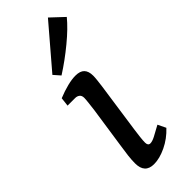

<svg xmlns="http://www.w3.org/2000/svg" viewBox="-220 -667 698 698"><g transform="rotate(-45 128.5 -318.0)"><path d="M169 -326 141 -131Q139 -116 137 -99.5Q135 -83 135 -72Q135 -56 147 -56Q157 -56 172.5 -64Q188 -72 213 -86L228 -55Q201 -26 166.5 -9.5Q132 7 103 7Q56 7 56 -44Q56 -62 58.5 -83Q61 -104 65 -129L88 -285Q90 -302 92 -318.5Q94 -335 94 -343Q94 -355 87 -360.5Q80 -366 70 -366H31L35 -400Q62 -411 86 -417Q110 -423 128 -423Q152 -423 163 -411.5Q174 -400 174 -377Q174 -368 172.5 -354.5Q171 -341 169 -326ZM71 -484 207 -643 257 -596Q231 -564 185.5 -526.5Q140 -489 93 -459Z"/></g></svg>

Font: Yrsa
Style: Italic
Weight: 400
Italic angle: -7.10001°
Designer: Anna Giedrys (Yrsa+Rasa design), David Brezina (Yrsa art-direction, Rasa art-direction, design)
Foundry: Rosetta Type Foundry
Version: Version 2.004